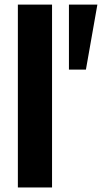

<svg xmlns="http://www.w3.org/2000/svg" viewBox="-20 -830 451 850"><path d="M285.2 -522V-809.6H411.1L360.4 -522ZM59.1 0V-809.6H210.4V0Z"/></svg>

Font: Oswald
Style: DemiBold
Weight: 600
Designer: Vernon Adams
Foundry: Vernon Adams
Version: 3.0; ttfautohint (v0.95) -l 8 -r 50 -G 200 -x 0 -w "G" -W -c